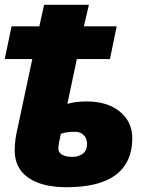

<svg xmlns="http://www.w3.org/2000/svg" viewBox="-21 -780 626 810"><path d="M333 -668.9H471.2L442.9 -530.8H303.2L263.2 -341.8Q297.9 -352.1 344.2 -352.1Q432.1 -352.1 484.6 -309.1Q537.1 -266.1 537.1 -196.8Q537.1 -95.7 468.3 -43Q399.4 9.8 259.8 9.8Q155.8 9.8 98.4 -30.3Q41 -70.3 41 -146Q41 -189.5 54.2 -244.1L115.2 -530.8H-1L27.8 -668.9H145L165 -759.8H354ZM294.9 -224.1Q259.8 -224.1 235.8 -215.8Q225.1 -170.4 225.1 -153.8Q225.1 -136.7 241 -127.4Q256.8 -118.2 284.2 -118.2Q311 -118.2 328.6 -131.8Q346.2 -145.5 346.2 -171.9Q346.2 -195.3 332.5 -209.7Q318.8 -224.1 294.9 -224.1Z"/></svg>

Font: Open Sans Extrabold
Style: Italic
Weight: 800
Italic angle: -12°
Foundry: Ascender Corporation
Version: Version 1.10